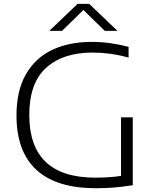

<svg xmlns="http://www.w3.org/2000/svg" viewBox="-20 -965 801 990"><path d="M664.5 -360V-10Q610 -1.5 566.8 2Q523.5 5.5 473.5 5.5Q271 5.5 168 -89Q65 -183.5 65 -369.5Q65 -497.5 113.8 -582.2Q162.5 -667 249.5 -708Q336.5 -749 452.5 -749Q500 -749 545.8 -742.8Q591.5 -736.5 643 -723.5V-668Q590 -682.5 545.2 -688.2Q500.5 -694 457 -694Q305 -694 218 -615.5Q131 -537 131 -372Q131 -49 471.5 -49Q547 -49 604 -58V-360ZM585.5 -806H520L410 -913.5L300 -806H234.5L380 -945H440Z"/></svg>

Font: Encode Sans Expanded Light
Style: Regular
Weight: 300
Width: 7
Designer: Multiple Designers
Foundry: Impallari Type
Version: Version 2.000